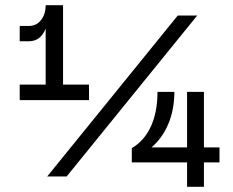

<svg xmlns="http://www.w3.org/2000/svg" viewBox="-20 -720 899 740"><path d="M587 -366H652Q652 -298 629 -243Q606 -188 564 -152H701V-366H766V-152H826V-94H766V0H701V-94H488V-149Q537 -178 562 -233.5Q587 -289 587 -366ZM156 -394V-610Q137 -561 91 -561H56V-620H91Q121 -620 138.5 -643Q156 -666 156 -700H223V-394H323V-334H56V-394ZM740 -660 237 -40H162L665 -660Z"/></svg>

Font: MedMera Sans Display
Style: Regular
Weight: 500
Designer: Kasper Nordkvist
Foundry: UNCUT.wtf
Version: Version 1.300